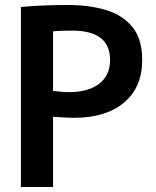

<svg xmlns="http://www.w3.org/2000/svg" viewBox="-20 -751 626 771"><path d="M64 -723Q149 -731 255 -731Q337 -731 404.5 -711Q472 -691 511.5 -643Q551 -595 551 -511Q551 -400 478 -339Q405 -278 279 -278Q257 -278 234.5 -279.5Q212 -281 193 -282V0H64ZM258 -381Q334 -381 378 -414.5Q422 -448 422 -510Q422 -570 383.5 -599Q345 -628 272 -628Q253 -628 232.5 -627.5Q212 -627 193 -625V-386Q203 -385 220.5 -383Q238 -381 258 -381Z"/></svg>

Font: Murecho Medium
Style: Regular
Weight: 500
Designer: Neil Summerour
Foundry: Positype
Version: Version 1.010; ttfautohint (v1.8.3)